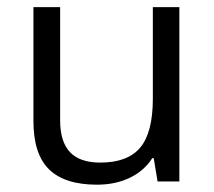

<svg xmlns="http://www.w3.org/2000/svg" viewBox="-20 -501 592 530"><path d="M72.3 -481.4H146V-168.9Q146 -109.9 173.1 -81.1Q200.2 -52.2 256.8 -52.2Q332.5 -52.2 367.2 -93.8Q401.9 -135.3 401.9 -228.5V-481.4H475.1V0H415L404.3 -64.5H400.4Q377.9 -29.3 338.4 -10.3Q298.8 8.8 247.6 8.8Q158.7 8.8 115.5 -33.4Q72.3 -75.7 72.3 -166.5Z"/></svg>

Font: Khula Regular
Style: Regular
Weight: 400
Designer: Erin McLaughlin, Steve Matteson
Version: Version 1.000;PS 1.0;hotconv 1.0.72;makeotf.lib2.5.5900